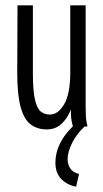

<svg xmlns="http://www.w3.org/2000/svg" viewBox="-20 -477 390 724"><path d="M156 11Q121 11 96 -7.5Q71 -26 58 -72.5Q45 -119 45 -202L46 -457H104V-202Q104 -132 112.5 -98.5Q121 -65 135.5 -55Q150 -45 168 -45Q199 -45 222 -84Q245 -123 245 -205V-457H303V-71Q303 -53 304 -35.5Q305 -18 310 0H255Q250 -17 248.5 -32Q247 -47 247 -64Q234 -30 211.5 -9.5Q189 11 156 11ZM278 179 267 227Q232 220 210.5 197.5Q189 175 189 137Q189 54 273 -17L299 0Q269 28 252 62Q235 96 235 123Q235 144 245.5 159Q256 174 278 179Z"/></svg>

Font: Inconsolata ExtraCondensed
Style: Regular
Weight: 400
Width: 2
Monospace: yes
Designer: Raph Levien, Cyreal, Brenton Simpson
Foundry: Raph Levien, Cyreal, Google
Version: Version 3.000; ttfautohint (v1.8.2.53-6de2)